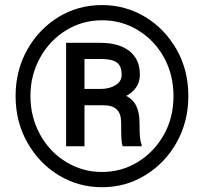

<svg xmlns="http://www.w3.org/2000/svg" viewBox="-20 -741 825 770"><path d="M214.8 -672.9Q293.5 -720.7 389.2 -720.7Q483.4 -720.7 562.3 -673.1Q641.1 -625.5 688.5 -542Q735.4 -459.5 735.4 -356Q735.4 -254.4 689.2 -171.1Q643.1 -87.9 563 -38.6Q484.9 9.8 389.2 9.8Q294.4 9.8 215.6 -38.1Q136.7 -85.9 89.4 -169.9Q42.5 -252.9 42.5 -356Q42.5 -457.5 88.6 -540.5Q134.8 -623.5 214.8 -672.9ZM389.2 -51.3Q467.3 -51.3 532.7 -91.3Q598.1 -131.3 637.2 -200.7Q675.8 -269 675.8 -356Q675.8 -440.9 637.9 -510Q600.1 -579.1 533.7 -619.6Q468.8 -659.7 389.2 -659.7Q310.1 -659.7 244.4 -619.1Q178.7 -578.6 140.4 -509Q102.1 -439.5 102.1 -356Q102.1 -272 140.4 -202.1Q178.7 -132.3 244.6 -91.8Q310.5 -51.3 389.2 -51.3ZM318.8 -318.8V-154.3H245.1V-569.3H382.3Q456.5 -569.3 498.8 -536.4Q541 -503.4 541 -441.4Q541 -386.2 486.3 -356.4Q514.6 -341.8 527.1 -314.9Q539.6 -288.1 539.6 -246.1Q539.6 -203.6 541.5 -189.5Q543 -172.4 547.9 -162.1V-154.3H472.2Q467.8 -166 466.8 -186.3Q465.8 -206.5 465.8 -249.5Q465.8 -284.7 448.5 -301.8Q431.2 -318.8 396 -318.8ZM318.8 -504.4V-384.3H384.8Q419.9 -384.8 443.8 -399.7Q467.8 -414.6 467.8 -440.9Q467.8 -464.8 459.5 -478.5Q451.2 -492.2 432.9 -498.3Q414.6 -504.4 382.3 -504.4Z"/></svg>

Font: Mardoto
Style: Bold
Weight: 700
Designer: Christian Robertson, Vahan Hovhannisyan
Foundry: Google
Version: Version 1.000